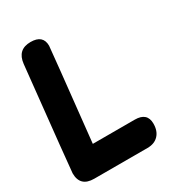

<svg xmlns="http://www.w3.org/2000/svg" viewBox="-210 -887 905 995"><g transform="rotate(-30 242.0 -389.5)"><path d="M40 -698.2Q48.8 -778.8 127 -778.8Q201.2 -778.8 201.2 -713.9Q201.2 -703.1 143.1 -160.2H394Q467.8 -160.2 467.8 -94.2Q467.8 -50.3 443.8 -25.1Q419.9 0 377.9 0H59.1Q-23.9 0 -23.9 -80.1Q-23.9 -92.3 40 -698.2Z"/></g></svg>

Font: BPreplay
Style: Bold Italic
Weight: 700
Italic angle: -6°
Designer: Magenta/George Triantafyllakos
Foundry: Magenta/George Triantafyllakos
Version: Version 1.00